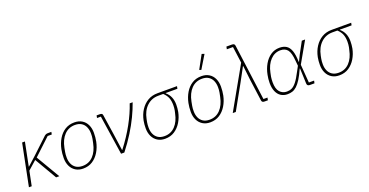

<svg xmlns="http://www.w3.org/2000/svg" viewBox="-32 -1471 4222 2197"><g transform="rotate(-20 2079.0 -373.0)"><path d="M380 0 223 -269 119 -177 83 0H49L151 -508H185L128 -223H132L237 -318L423 -493Q433 -501 442.5 -504.5Q452 -508 465 -508H507L501 -478H451L249 -289L419 0Z M707 12Q654 12 615.5 -12.5Q577 -37 557 -79.5Q537 -122 537 -176Q537 -204 539.5 -230.5Q542 -257 547 -282Q561 -350 593.5 -404Q626 -458 675 -489Q724 -520 790 -520Q844 -520 882.5 -496Q921 -472 941 -429.5Q961 -387 961 -332Q961 -305 958.5 -278Q956 -251 951 -226Q937 -159 904 -105Q871 -51 822 -19.5Q773 12 707 12ZM711 -19Q789 -19 841 -73.5Q893 -128 912 -223L922 -272Q925 -287 926 -303.5Q927 -320 927 -337Q927 -379 912 -414Q897 -449 866 -469.5Q835 -490 787 -490Q709 -490 656.5 -435.5Q604 -381 585 -285L576 -237Q573 -222 572 -205.5Q571 -189 571 -171Q571 -129 586 -94.5Q601 -60 632 -39.5Q663 -19 711 -19Z M1211 0H1171L1099 -478H1052L1058 -508H1097Q1113 -508 1121.5 -502Q1130 -496 1131 -482L1167 -243L1196 -37H1200Q1293 -158 1358.5 -277.5Q1424 -397 1461 -508H1497Q1470 -431 1430.5 -348.5Q1391 -266 1336.5 -178.5Q1282 -91 1211 0Z M2031 -478H1888V-474Q1922 -446 1939.5 -405.5Q1957 -365 1957 -313Q1957 -291 1955 -269Q1953 -247 1949 -225Q1936 -161 1903.5 -107Q1871 -53 1821.5 -20.5Q1772 12 1705 12Q1652 12 1613.5 -12.5Q1575 -37 1555 -79.5Q1535 -122 1535 -176Q1535 -200 1537 -223.5Q1539 -247 1543 -268Q1557 -338 1592 -392Q1627 -446 1679 -477Q1731 -508 1799 -508H2037ZM1858 -478H1798Q1716 -478 1658 -423.5Q1600 -369 1581 -273L1574 -237Q1571 -222 1570 -205.5Q1569 -189 1569 -171Q1569 -129 1584 -94.5Q1599 -60 1630 -39.5Q1661 -19 1709 -19Q1787 -19 1839 -73.5Q1891 -128 1910 -223L1917 -253Q1920 -268 1921.5 -285.5Q1923 -303 1923 -318Q1923 -369 1909 -406Q1895 -443 1858 -478Z M2254 12Q2201 12 2162.5 -12.5Q2124 -37 2104 -79.5Q2084 -122 2084 -176Q2084 -204 2086.5 -230.5Q2089 -257 2094 -282Q2108 -350 2140.5 -404Q2173 -458 2222 -489Q2271 -520 2337 -520Q2391 -520 2429.5 -496Q2468 -472 2488 -429.5Q2508 -387 2508 -332Q2508 -305 2505.5 -278Q2503 -251 2498 -226Q2484 -159 2451 -105Q2418 -51 2369 -19.5Q2320 12 2254 12ZM2258 -19Q2336 -19 2388 -73.5Q2440 -128 2459 -223L2469 -272Q2472 -287 2473 -303.5Q2474 -320 2474 -337Q2474 -379 2459 -414Q2444 -449 2413 -469.5Q2382 -490 2334 -490Q2256 -490 2203.5 -435.5Q2151 -381 2132 -285L2123 -237Q2120 -222 2119 -205.5Q2118 -189 2118 -171Q2118 -129 2133 -94.5Q2148 -60 2179 -39.5Q2210 -19 2258 -19ZM2459 -747 2362 -587 2339 -595 2428 -758Z M2819 -510 2792 -709H2717L2723 -740H2790Q2806 -740 2814.5 -734Q2823 -728 2825 -714L2916 -31H2965L2959 0H2918Q2902 0 2894 -6Q2886 -12 2884 -26L2848 -290L2828 -464H2824L2731 -292L2568 0H2531Z M3533 -31 3526 0H3470Q3453 0 3444.5 -8Q3436 -16 3436 -32L3429 -216H3425Q3393 -144 3364.5 -99Q3336 -54 3309.5 -30Q3283 -6 3255.5 3Q3228 12 3196 12Q3150 12 3116 -10Q3082 -32 3063.5 -75Q3045 -118 3045 -178Q3045 -203 3047.5 -227.5Q3050 -252 3055 -276Q3068 -344 3100 -399.5Q3132 -455 3179.5 -487.5Q3227 -520 3288 -520Q3336 -520 3369.5 -499.5Q3403 -479 3421 -429.5Q3439 -380 3441 -292H3444L3482 -370L3557 -508H3597L3452 -253L3469 -31ZM3199 -19Q3232 -19 3259.5 -32Q3287 -45 3316.5 -82Q3346 -119 3384 -193L3417 -254L3411 -316Q3404 -414 3374.5 -451.5Q3345 -489 3288 -489Q3217 -489 3165 -434.5Q3113 -380 3094 -286L3085 -242Q3083 -227 3081.5 -211Q3080 -195 3080 -176Q3080 -94 3113.5 -56.5Q3147 -19 3199 -19Z M4152 -478H4009V-474Q4043 -446 4060.5 -405.5Q4078 -365 4078 -313Q4078 -291 4076 -269Q4074 -247 4070 -225Q4057 -161 4024.5 -107Q3992 -53 3942.5 -20.5Q3893 12 3826 12Q3773 12 3734.5 -12.5Q3696 -37 3676 -79.5Q3656 -122 3656 -176Q3656 -200 3658 -223.5Q3660 -247 3664 -268Q3678 -338 3713 -392Q3748 -446 3800 -477Q3852 -508 3920 -508H4158ZM3979 -478H3919Q3837 -478 3779 -423.5Q3721 -369 3702 -273L3695 -237Q3692 -222 3691 -205.5Q3690 -189 3690 -171Q3690 -129 3705 -94.5Q3720 -60 3751 -39.5Q3782 -19 3830 -19Q3908 -19 3960 -73.5Q4012 -128 4031 -223L4038 -253Q4041 -268 4042.5 -285.5Q4044 -303 4044 -318Q4044 -369 4030 -406Q4016 -443 3979 -478Z"/></g></svg>

Font: IBM Plex Sans ExtraLight
Style: Italic
Weight: 250
Italic angle: -11.31°
Designer: Mike Abbink, Paul van der Laan, Pieter van Rosmalen
Foundry: Bold Monday
Version: Version 3.201